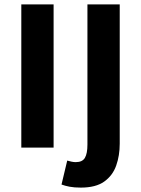

<svg xmlns="http://www.w3.org/2000/svg" viewBox="-20 -672 642 874"><path d="M77 0V-652H224V0ZM348 182Q318 182 297 178Q276 174 260 168L286 59Q297 62 306 64Q315 66 325 66Q355 66 366.5 46.5Q378 27 378 -14V-652H525V-18Q525 36 509 81.5Q493 127 454.5 154.5Q416 182 348 182Z"/></svg>

Font: Mada
Style: Bold
Weight: 700
Designer: Khaled Hosny
Version: Version 1.5